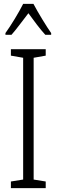

<svg xmlns="http://www.w3.org/2000/svg" viewBox="-20 -967 291 987"><path d="M152 -947H99C77 -903 37 -837 8 -797V-788H39C64 -816 98 -863 126 -899C154 -861 185 -818 213 -788H243V-797C221 -828 176 -901 152 -947ZM215 0V-34L153 -44V-670L215 -681V-714H36V-681L99 -670V-44L36 -34V0Z"/></svg>

Font: Noto Sans Thai Looped ExtraCondensed Light
Style: Regular
Weight: 300
Width: 2
Designer: Sasikarn Vongin, Ben Mitchell
Foundry: The Fontpad Ltd
Version: Version 1.001